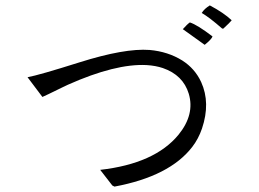

<svg xmlns="http://www.w3.org/2000/svg" viewBox="-20 -675 960 711"><path d="M838 -600Q833 -593 807 -569H803Q755 -611 727 -627Q737 -643 757 -655Q808 -628 838 -600ZM767 -540Q763 -529 738 -509L657 -567Q673 -585 683 -592Q711 -583 767 -540ZM404 16 396 12 351 -46Q553 -69 641 -176Q702 -251 679 -328Q658 -397 583 -423Q556 -432 523 -434Q408 -440 231 -361Q220 -356 210 -351Q147 -320 137 -316L82 -389Q125 -397 274 -444Q442 -497 534 -490Q602 -484 655 -451Q702 -421 725 -371Q760 -294 728 -199Q715 -161 692 -131Q608 -22 404 16Z"/></svg>

Font: cwTeXYen
Style: Medium
Weight: 500
Version: Version 1.17